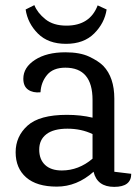

<svg xmlns="http://www.w3.org/2000/svg" viewBox="-20 -713 548 749"><path d="M492 -35Q492 16 425.5 16Q359 16 345 -43Q280 15 201.5 15Q123 15 82 -21Q41 -57 41 -119Q41 -181 87.5 -223Q134 -265 241 -265Q295 -265 341 -254V-323Q341 -449 235 -449Q187 -449 163.5 -420.5Q140 -392 138 -353Q109 -350 90 -363Q71 -376 71 -406Q71 -450 116.5 -479.5Q162 -509 235 -509Q292 -509 328 -492Q364 -475 383 -456Q426 -411 426 -328V-43ZM341 -190Q297 -211 243 -211Q189 -211 161 -189.5Q133 -168 133 -129.5Q133 -91 156 -69.5Q179 -48 221 -48Q287 -48 341 -94ZM80 -676 114 -693Q126 -663 157 -638Q188 -613 239 -613Q331 -613 361 -692L396 -676Q388 -623 347.5 -582.5Q307 -542 237.5 -542Q168 -542 128 -582Q88 -622 80 -676Z"/></svg>

Font: Karma Medium
Style: Regular
Weight: 500
Designer: Joana Correia
Foundry: Indian Type Foundry
Version: Version 1.202;PS 1.0;hotconv 1.0.78;makeotf.lib2.5.61930; tt